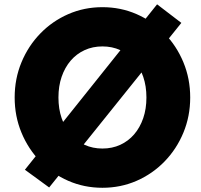

<svg xmlns="http://www.w3.org/2000/svg" viewBox="-20 -874 954 910"><path d="M465.5 16Q379 16 303.5 -17Q228 -50 171 -108.8Q114 -167.5 81.8 -245.2Q49.5 -323 49.5 -412Q49.5 -501 81.8 -578.8Q114 -656.5 171 -715.2Q228 -774 303.5 -807Q379 -840 465.5 -840Q552 -840 627.5 -807Q703 -774 760 -715.2Q817 -656.5 849.2 -578.8Q881.5 -501 881.5 -412Q881.5 -323 849.2 -245.2Q817 -167.5 760 -108.8Q703 -50 627.5 -17Q552 16 465.5 16ZM465.5 -170Q511.5 -170 549.8 -187.5Q588 -205 615.8 -237.2Q643.5 -269.5 658.8 -313.8Q674 -358 674 -412Q674 -466 658.8 -510.2Q643.5 -554.5 615.8 -586.8Q588 -619 549.8 -636.5Q511.5 -654 465.5 -654Q419.5 -654 381.2 -636.5Q343 -619 315.2 -586.8Q287.5 -554.5 272.2 -510.2Q257 -466 257 -412Q257 -358 272.2 -313.8Q287.5 -269.5 315.2 -237.2Q343 -205 381.2 -187.5Q419.5 -170 465.5 -170ZM213 14.5 98 -69.5 724.5 -853.5 839.5 -765.5Z"/></svg>

Font: Spartan Thin ExtraBold
Style: Regular
Weight: 800
Version: Version 1.004